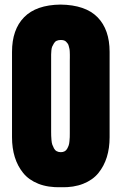

<svg xmlns="http://www.w3.org/2000/svg" viewBox="-20 -806 528 834"><path d="M32.2 -210V-580.6Q32.2 -677.7 84.7 -731.2Q137.2 -784.7 242.7 -786.1Q351.1 -784.7 403.6 -731.2Q456.1 -677.7 456.1 -580.6V-210Q456.1 -162.6 444.1 -123.8Q432.1 -85 407.7 -54.7Q383.3 -24.4 341.6 -7.8Q299.8 8.8 245.6 7.3Q188.5 8.8 146.7 -7.8Q105 -24.4 80.6 -54.7Q56.2 -85 44.2 -123.8Q32.2 -162.6 32.2 -210ZM244.1 -145Q253.4 -145 260.5 -148.7Q267.6 -152.3 271.7 -159.9Q275.9 -167.5 278.3 -174.3Q280.8 -181.2 281.7 -192.6Q282.7 -204.1 283 -210.2Q283.2 -216.3 283.2 -227.1Q283.2 -229.5 283.2 -231V-543.5Q283.2 -546.4 283.4 -555.2Q283.7 -564 283.4 -568.4Q283.2 -572.8 283 -581.3Q282.7 -589.8 281.5 -594.5Q280.3 -599.1 278.6 -606.2Q276.9 -613.3 273.9 -616.9Q271 -620.6 267.1 -624.8Q263.2 -628.9 257.3 -630.6Q251.5 -632.3 244.1 -632.3Q233.9 -632.3 226.3 -628.9Q218.8 -625.5 214.4 -617.9Q210 -610.4 207 -604.2Q204.1 -598.1 203.1 -586.2Q202.1 -574.2 202.1 -569.1Q202.1 -564 202.1 -551.8Q202.1 -549.8 202.1 -548.3Q202.1 -546.9 202.1 -545.4V-232.9Q202.1 -222.2 202.4 -215.8Q202.6 -209.5 203.6 -197.3Q204.6 -185.1 207.3 -177.5Q210 -169.9 214.4 -161.6Q218.8 -153.3 226.3 -149.2Q233.9 -145 244.1 -145Z"/></svg>

Font: Anton
Style: Regular
Weight: 400
Foundry: vernon adams
Version: Version 1.000